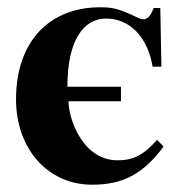

<svg xmlns="http://www.w3.org/2000/svg" viewBox="-20 -493 493 527"><path d="M165 -255C165 -382 209 -442 271 -442C337 -442 385 -391 399 -310H423L420 -471H402C392 -447 385 -440 372 -440C365 -440 356 -446 340 -453C301 -470 287 -473 255 -473C118 -473 24 -382 24 -220C24 -86 110 14 233 14C317 14 373 -15 429 -91L411 -109C374 -67 345 -53 303 -53C205 -53 168 -170 168 -215H312V-255Z"/></svg>

Font: XITS Math
Style: Bold
Weight: 700
Designer: MicroPress Inc., with final additions and corrections provided by Coen Hoffman, Elsevier (retired)
Version: Version 1.105